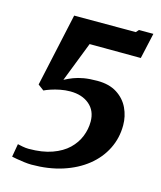

<svg xmlns="http://www.w3.org/2000/svg" viewBox="-115 -841 791 943"><g transform="rotate(15 280.0 -369.0)"><path d="M44.5 -61.5Q53 -59.5 69.8 -56.2Q86.5 -53 101.5 -53Q170.5 -53 220 -70.8Q269.5 -88.5 300.5 -118.2Q331.5 -148 346.2 -185Q361 -222 361 -260.5Q361 -315.5 324 -347Q287 -378.5 226.5 -378.5Q201 -378.5 175.8 -373.5Q150.5 -368.5 129.8 -361.5Q109 -354.5 97 -348.5L67 -371L148 -743H461.5L473.5 -757H547L518 -626.5L257.5 -627.5L178.5 -424.5Q199 -435.5 221.5 -444.2Q244 -453 273 -458Q302 -463 341.5 -463Q402 -463 441.8 -437.5Q481.5 -412 500.8 -371.2Q520 -330.5 520 -284.5Q520 -219.5 492.2 -164Q464.5 -108.5 413.5 -67.8Q362.5 -27 291.8 -4.2Q221 18.5 134.5 18.5Q118 18.5 97.2 15.8Q76.5 13 58.5 10Q40.5 7 33 5Z"/></g></svg>

Font: Merriweather 28pt Black
Style: Italic
Weight: 900
Italic angle: -7.8°
Version: Version 2.101